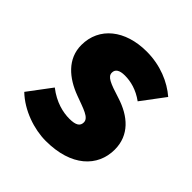

<svg xmlns="http://www.w3.org/2000/svg" viewBox="-147 -623 747 747"><g transform="rotate(45 226.0 -250.0)"><path d="M212 12C352 12 426 -60 426 -154C426 -234 370 -282 294 -306C230 -326 206 -336 206 -358C206 -376 220 -386 250 -386C282 -386 319 -377 356 -350L428 -446C384 -484 320 -512 244 -512C126 -512 46 -448 46 -350C46 -274 104 -226 174 -200C227 -180 266 -170 266 -144C266 -124 252 -114 216 -114C182 -114 136 -124 90 -160L18 -64C70 -14 148 12 212 12Z"/></g></svg>

Font: Source Sans Pro Black
Style: Regular
Weight: 900
Designer: Paul D. Hunt
Foundry: Adobe Systems Incorporated
Version: Version 3.006;hotconv 1.0.111;makeotfexe 2.5.65597